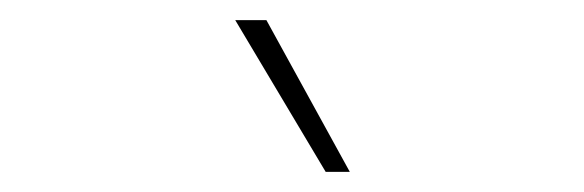

<svg xmlns="http://www.w3.org/2000/svg" viewBox="-20 -754 581 191"><path d="M245 -734 328 -583H304L214 -734Z"/></svg>

Font: Elaine Sans ExtraLight
Style: Regular
Weight: 275
Designer: Wei Huang
Foundry: Wei Huang
Version: Version 2.001;December 24, 2019;FontCreator 12.0.0.2547 64-b